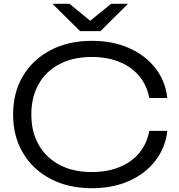

<svg xmlns="http://www.w3.org/2000/svg" viewBox="-20 -978 942 1011"><path d="M861 -289Q851 -200 798 -131.5Q745 -63 659.5 -25Q574 13 464 13Q340 13 246.5 -36Q153 -85 101 -172.5Q49 -260 49 -375Q49 -491 101 -578Q153 -665 246.5 -714Q340 -763 464 -763Q574 -763 659.5 -725Q745 -687 798 -619.5Q851 -552 861 -462H766Q754 -528 714 -576.5Q674 -625 610 -651.5Q546 -678 463 -678Q366 -678 294.5 -641Q223 -604 184 -536Q145 -468 145 -375Q145 -283 184 -215Q223 -147 294.5 -109.5Q366 -72 463 -72Q546 -72 610 -98.5Q674 -125 714 -173.5Q754 -222 766 -289ZM509 -814H402L256 -958H346L473 -854H437L565 -958H654Z"/></svg>

Font: Unbounded Light
Style: Regular
Weight: 300
Designer: Luke Prowse, Jean-Baptiste Morizot, Fátima Lázaro, Florian Runge
Foundry: NaN
Version: Version 1.700